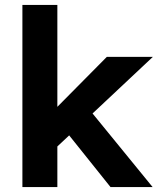

<svg xmlns="http://www.w3.org/2000/svg" viewBox="-20 -760 647 780"><path d="M71 0V-740H213V-326L414 -529H601L356 -299L600 0H429L261 -210L213 -165V0Z"/></svg>

Font: Lexend Deca SemiBold
Style: Regular
Weight: 600
Designer: Bonnie Shaver-Troup, Thomas Jockin
Foundry: Lexend
Version: Version 1.008; ttfautohint (v1.8.4.7-5d5b)